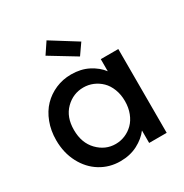

<svg xmlns="http://www.w3.org/2000/svg" viewBox="-184 -941 1045 1093"><g transform="rotate(-30 339.0 -394.5)"><path d="M37.1 -277.8Q37.1 -340.3 57.4 -393.6Q77.6 -446.8 112.5 -482.9Q147.5 -519 195.1 -539.6Q242.7 -560.1 296.9 -560.1Q361.3 -560.1 410.2 -534.7Q459 -509.3 487.8 -471.2V-550.8H603V0H487.8V-82Q458.5 -43 408.9 -17.1Q359.4 8.8 294.9 8.8Q223.6 8.8 165 -27.1Q106.4 -63 71.8 -128.9Q37.1 -194.8 37.1 -277.8ZM487.8 -275.9Q487.8 -318.8 473.9 -354.5Q460 -390.1 436.5 -413.1Q413.1 -436 383.3 -448.5Q353.5 -460.9 320.8 -460.9Q252.9 -460.9 203.4 -411.9Q153.8 -362.8 153.8 -277.8Q153.8 -192.4 203.6 -141.1Q253.4 -89.8 320.8 -89.8Q353.5 -89.8 383.3 -102.3Q413.1 -114.7 436.5 -137.9Q460 -161.1 473.9 -196.8Q487.8 -232.4 487.8 -275.9ZM225.1 -725.1 273.9 -797.9 441.9 -692.9 393.1 -623Z"/></g></svg>

Font: SVN-Poppins Medium
Style: Regular
Weight: 500
Designer: Ninad Kale (Devanagari), Jonny Pinhorn (Latin)
Foundry: Indian Type Foundry
Version: Version 3.002 2017